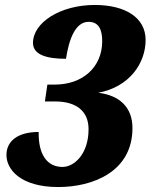

<svg xmlns="http://www.w3.org/2000/svg" viewBox="-20 -744 607 774"><path d="M215 10C350 10 514 -49 514 -228C514 -312 461 -360 376 -370C503 -394 567 -490 567 -583C567 -673 485 -724 362 -724C223 -724 113 -653 113 -571C113 -522 171 -507 246 -507C258 -586 284 -656 337 -656C379 -656 392 -623 392 -578C392 -473 313 -403 201 -403H171L161 -335H202C289 -335 337 -295 337 -223C337 -123 279 -71 232 -71C168 -71 134 -124 136 -212C51 -212 6 -175 6 -119C6 -63 60 10 215 10Z"/></svg>

Font: Noto Serif Tamil SemiCondensed Black
Style: Italic
Weight: 900
Width: 4
Italic angle: -12°
Designer: Indian Type Foundry, Tom Grace, and the Monotype Design Team
Foundry: Monotype Imaging Inc.
Version: Version 2.003